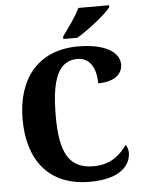

<svg xmlns="http://www.w3.org/2000/svg" viewBox="-61 -979 770 1037"><g transform="rotate(-5 323.5 -460.5)"><path d="M308 -784V-771H384C447 -808 546 -886 570 -921V-931H403C384 -886 336 -824 308 -784ZM384 10C561 10 607 -70 607 -128C607 -143 602 -163 593 -171C561 -126 509 -72 412 -72C279 -72 231 -159 231 -358C231 -548 266 -657 374 -657C451 -657 475 -583 475 -516C563 -516 607 -555 607 -607C607 -672 533 -724 383 -724C165 -724 51 -575 51 -358C51 -137 161 10 384 10Z"/></g></svg>

Font: Noto Serif Bengali SemiCondensed ExtraBold
Style: Regular
Weight: 800
Width: 4
Designer: Juan Bruce, Universal Thirst, Indian Type Foundry and the Monotype Design Team.
Foundry: Monotype Imaging Inc.
Version: Version 2.003